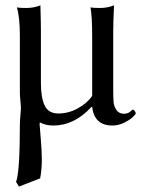

<svg xmlns="http://www.w3.org/2000/svg" viewBox="-20 -459 530 717"><path d="M321.8 -60.1Q257.8 9.8 179.2 9.8Q150.4 9.8 128.9 -2Q128.9 -2 128.4 0.5Q127.9 2.9 127.9 4.9Q127.9 9.8 132.1 57.4Q136.2 105 136.2 136.2Q136.2 175.3 129.9 207L50.8 237.8L40 220.2Q54.2 183.1 54.2 6.8Q54.2 -7.3 56.2 -28.1Q58.1 -48.8 58.1 -59.1Q58.1 -64 56.2 -83Q54.2 -102.1 54.2 -111.8V-321.8Q54.2 -396 43 -431.2Q55.2 -429.2 78.1 -429.2Q106 -429.2 130.9 -439Q132.8 -375 132.8 -342.8V-148.9Q132.8 -93.8 147 -64.5Q161.1 -35.2 198.2 -35.2Q236.3 -35.2 271.2 -54.7Q306.2 -74.2 324.2 -101.1V-321.8Q324.2 -398.9 317.9 -431.2Q330.1 -429.2 353 -429.2Q380.9 -429.2 405.8 -439Q402.8 -375 402.8 -342.8V-121.1Q402.8 -92.3 404.3 -76.7Q405.8 -61 415.3 -47.6Q424.8 -34.2 442.9 -34.2Q457 -34.2 466.1 -42Q475.1 -49.8 476.1 -49.8Q479 -49.8 482.9 -44.9Q486.8 -40 486.8 -35.2Q486.8 -32.2 475.8 -21.7Q464.8 -11.2 443.4 -0.7Q421.9 9.8 399.9 9.8Q332 9.8 324.2 -60.1Z"/></svg>

Font: Linux Libertine Capitals
Style: Small Caps
Weight: 400
Designer: Philipp H. Poll
Foundry: Philipp H. Poll
Version: Version 5.1.3